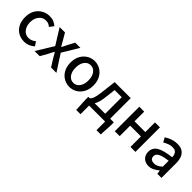

<svg xmlns="http://www.w3.org/2000/svg" viewBox="184 -1518 2708 2708"><g transform="rotate(45 1538.0 -164.5)"><path d="M278 12Q211 12 158 -18.5Q105 -49 74.5 -106Q44 -163 44 -244Q44 -325 77 -382.5Q110 -440 165 -470Q220 -500 283 -500Q331 -500 366 -484.5Q401 -469 427 -445L379 -383Q362 -400 339.5 -409.5Q317 -419 288 -419Q247 -419 215 -397Q183 -375 164 -336Q145 -297 145 -244Q145 -191 163 -152Q181 -113 212.5 -91Q244 -69 287 -69Q318 -69 345 -81Q372 -93 393 -112L435 -51Q404 -22 364 -5Q324 12 278 12Z M477 0 634 -255 488 -489H595L654 -389Q665 -369 677 -348Q689 -327 701 -307H705Q715 -327 725.5 -348Q736 -369 746 -389L799 -489H902L755 -244L913 0H806L740 -105Q728 -127 715 -149Q702 -171 689 -192H685Q673 -171 661.5 -149.5Q650 -128 639 -105L580 0Z M1180 12Q1119 12 1067 -18Q1015 -48 982.5 -105.5Q950 -163 950 -244Q950 -325 982.5 -382.5Q1015 -440 1067 -470.5Q1119 -501 1180 -501Q1240 -501 1292 -470.5Q1344 -440 1376.5 -382.5Q1409 -325 1409 -244Q1409 -163 1376.5 -105.5Q1344 -48 1292 -18Q1240 12 1180 12ZM1180 -69Q1219 -69 1247.5 -91Q1276 -113 1292 -152Q1308 -191 1308 -244Q1308 -296 1292 -335.5Q1276 -375 1247.5 -397Q1219 -419 1180 -419Q1141 -419 1112.5 -397Q1084 -375 1068 -335.5Q1052 -296 1052 -244Q1052 -191 1068 -152Q1084 -113 1112.5 -91Q1141 -69 1180 -69Z M1565 0V172H1480L1470 -16V-79H1979V-16L1969 172H1884V0ZM1807 -29V-409H1665L1647 -258Q1640 -191 1627 -147Q1614 -103 1596 -76.5Q1578 -50 1557 -37.5Q1536 -25 1513 -22L1496 -79Q1509 -86 1520.5 -103.5Q1532 -121 1542 -161.5Q1552 -202 1561 -278L1586 -489H1906V-29Z M2077 0V-489H2175V-296H2390V-489H2489V0H2390V-209H2175V0Z M2759 12Q2717 12 2684.5 -5Q2652 -22 2633.5 -54Q2615 -86 2615 -129Q2615 -212 2685.5 -254Q2756 -296 2909 -313Q2909 -340 2900.5 -364.5Q2892 -389 2871 -403.5Q2850 -418 2814 -418Q2775 -418 2739.5 -404Q2704 -390 2672 -371L2635 -438Q2660 -454 2691 -468.5Q2722 -483 2757.5 -491.5Q2793 -500 2832 -500Q2892 -500 2931 -475.5Q2970 -451 2989 -405Q3008 -359 3008 -294V0H2926L2919 -56H2915Q2881 -28 2842.5 -8Q2804 12 2759 12ZM2789 -69Q2821 -69 2849.5 -83.5Q2878 -98 2909 -125V-243Q2835 -234 2791.5 -219.5Q2748 -205 2729.5 -184.5Q2711 -164 2711 -136Q2711 -100 2733.5 -84.5Q2756 -69 2789 -69Z"/></g></svg>

Font: UmiuVSE Medium
Style: Regular
Weight: 500
Designer: Paul D. Hunt
Foundry: Adobe
Version: Version 3.046;September 5, 2023;FontCreator 14.0.0.2901 64-b